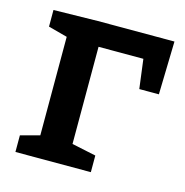

<svg xmlns="http://www.w3.org/2000/svg" viewBox="-85 -612 667 691"><g transform="rotate(15 248.5 -266.0)"><path d="M32 -529 196 -532H482L477 -334H404L390 -443H223V-81L313 -62V0H32V-62L103 -81V-448L32 -467Z"/></g></svg>

Font: Bitter Pro SemiBold
Style: Regular
Weight: 600
Designer: Sol Matas, and Bitter project Authors
Foundry: Sol Matas
Version: Version 1.010